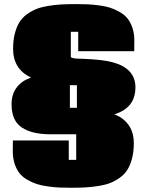

<svg xmlns="http://www.w3.org/2000/svg" viewBox="-20 -884 705 924"><path d="M350.1 -365.2V-474.1H316.4V-365.2ZM129.4 -510.7Q43 -551.3 43 -648.9Q43 -689.9 51.3 -722.2Q59.6 -754.4 73.2 -776.6Q86.9 -798.8 109.4 -815.2Q131.8 -831.5 155.3 -840.8Q178.7 -850.1 211.4 -855.5Q244.1 -860.8 273.9 -862.5Q303.7 -864.3 342.8 -864.3Q375 -864.3 399.2 -863.3Q423.3 -862.3 454.6 -858.4Q485.8 -854.5 508.5 -847.4Q531.2 -840.3 554.7 -827.1Q578.1 -814 593 -795.9Q607.9 -777.8 617.2 -750.5Q626.5 -723.1 626.5 -689Q626.5 -680.7 626.2 -663.6Q626 -646.5 626 -637.7H356.4V-731H320.8V-609.4Q323.2 -606.9 328.1 -605.2Q333 -603.5 339.8 -602.8Q346.7 -602.1 352.3 -601.8Q357.9 -601.6 366.5 -601.3Q375 -601.1 378.9 -601.1Q476.6 -597.2 523.4 -584Q631.8 -554.2 631.8 -463.4Q631.8 -378.9 557.6 -344.2Q537.1 -334.5 528.8 -334.5Q530.8 -333.5 540.3 -329.6Q549.8 -325.7 555.2 -322.3Q624 -280.8 624 -195.8Q624 -154.8 615.7 -122.6Q607.4 -90.3 593.8 -68.1Q580.1 -45.9 557.6 -29.5Q535.2 -13.2 511.7 -3.9Q488.3 5.4 455.6 10.7Q422.9 16.1 393.1 17.8Q363.3 19.5 324.2 19.5Q292 19.5 267.8 18.6Q243.7 17.6 212.4 13.4Q181.2 9.3 158.7 2.2Q136.2 -4.9 112.8 -18.1Q89.4 -31.2 74.7 -49.3Q60.1 -67.4 50.8 -94.7Q41.5 -122.1 41.5 -156.7Q41.5 -165 41.7 -182.1Q42 -199.2 42 -208H311V-114.7H346.7V-237.8H222.2Q133.3 -237.8 84.5 -270.8Q35.6 -303.7 35.6 -382.3Q35.6 -429.7 59.1 -461.4Q82.5 -493.2 121.1 -507.3Z"/></svg>

Font: Coda
Style: Heavy
Weight: 800
Version: Version 2.000; ttfautohint (v0.8) -r 50 -G 200 -x